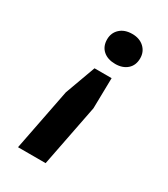

<svg xmlns="http://www.w3.org/2000/svg" viewBox="-170 -558 728 832"><g transform="rotate(30 194.5 -142.5)"><path d="M195.8 193.3H57.6L118.2 -116.2L173.8 -268.6H259.3L256.4 -116.2ZM323.7 -404.8Q323.7 -369.6 301 -349.6Q278.3 -329.6 241.7 -329.6Q203.6 -329.6 180.9 -349.6Q158.2 -369.6 158.2 -404.8Q158.2 -437.5 180.9 -458.5Q203.6 -479.5 241.7 -479.5Q278.3 -479.5 301 -458.5Q323.7 -437.5 323.7 -404.8Z"/></g></svg>

Font: PT Astra Sans
Style: Bold Italic
Weight: 700
Italic angle: -16°
Designer: A.Korolkova, I. Chaeva
Foundry: ParaType Ltd
Version: Version 1.002W